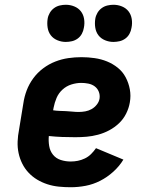

<svg xmlns="http://www.w3.org/2000/svg" viewBox="-20 -778 640 806"><path d="M277 8Q252 8 227 5.5Q202 3 179 -4.5Q156 -12 136 -24Q116 -36 100 -53Q84 -70 73.5 -91Q63 -112 58 -135.5Q53 -159 54 -184Q55 -209 60 -234L78 -344Q82 -372 92 -398.5Q102 -425 119.5 -449Q137 -473 161 -491Q185 -509 212 -519.5Q239 -530 266.5 -534Q294 -538 322 -538Q350 -538 377.5 -534Q405 -530 429.5 -520Q454 -510 474.5 -493.5Q495 -477 507.5 -453.5Q520 -430 525 -403Q530 -376 525 -348Q521 -324 509.5 -301Q498 -278 479.5 -260.5Q461 -243 438.5 -231Q416 -219 391.5 -212.5Q367 -206 343.5 -204Q320 -202 296 -202Q268 -202 240.5 -203Q213 -204 185 -207Q183 -186 186.5 -165Q190 -144 202.5 -128.5Q215 -113 235 -106.5Q255 -100 277 -100Q292 -100 307 -103Q322 -106 336.5 -113Q351 -120 362.5 -131.5Q374 -143 383 -156L498 -108Q481 -80 455.5 -57Q430 -34 400.5 -19Q371 -4 339.5 2Q308 8 277 8ZM310 -308Q324 -308 338 -310.5Q352 -313 364.5 -320Q377 -327 386.5 -339Q396 -351 398 -365Q400 -380 394.5 -393.5Q389 -407 377.5 -415.5Q366 -424 351 -427Q336 -430 321 -430Q301 -430 280 -423.5Q259 -417 242.5 -402Q226 -387 217.5 -367Q209 -347 205 -326L203 -315Q216 -313 229.5 -312.5Q243 -312 256.5 -311.5Q270 -311 283.5 -309.5Q297 -308 310 -308ZM456 -602Q438 -602 421 -609Q404 -616 393.5 -629.5Q383 -643 380 -661.5Q377 -680 380 -699Q382 -712 389 -724Q396 -736 407 -744Q418 -752 431 -755Q444 -758 456 -758Q475 -758 492 -751Q509 -744 519.5 -730.5Q530 -717 533 -698.5Q536 -680 532 -661Q530 -648 523.5 -636Q517 -624 506 -616Q495 -608 482 -605Q469 -602 456 -602ZM256 -602Q238 -602 221 -609Q204 -616 193.5 -629.5Q183 -643 180 -661.5Q177 -680 180 -699Q182 -712 189 -724Q196 -736 207 -744Q218 -752 231 -755Q244 -758 256 -758Q275 -758 292 -751Q309 -744 319.5 -730.5Q330 -717 333 -698.5Q336 -680 332 -661Q330 -648 323.5 -636Q317 -624 306 -616Q295 -608 282 -605Q269 -602 256 -602Z"/></svg>

Font: Iosevka Slab XBdEx
Style: Italic
Weight: 800
Width: 7
Italic angle: -9°
Monospace: yes
Designer: Belleve Invis
Foundry: Belleve Invis
Version: Version 11.1.1; ttfautohint (v1.8.3)